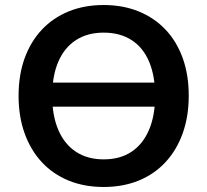

<svg xmlns="http://www.w3.org/2000/svg" viewBox="-20 -735 825 765"><path d="M126 -310V-406H656V-310ZM393 10Q316 10 253.5 -15.5Q191 -41 146.5 -89Q102 -137 78 -204Q54 -271 54 -353Q54 -436 78 -502.5Q102 -569 146.5 -616.5Q191 -664 253.5 -689.5Q316 -715 393 -715Q470 -715 532.5 -689.5Q595 -664 639.5 -617Q684 -570 708 -503.5Q732 -437 732 -354Q732 -271 708 -204Q684 -137 639.5 -89Q595 -41 532.5 -15.5Q470 10 393 10ZM393 -100Q458 -100 503.5 -130Q549 -160 573.5 -217Q598 -274 598 -353Q598 -433 574 -489.5Q550 -546 504 -575.5Q458 -605 393 -605Q329 -605 283 -575.5Q237 -546 212.5 -489.5Q188 -433 188 -353Q188 -274 212.5 -217Q237 -160 283 -130Q329 -100 393 -100Z"/></svg>

Font: NunitoSans3
Style: Bold
Weight: 700
Designer: Vernon Adams
Foundry: Vernon Adams
Version: Version 3.101;gftools[0.9.27]